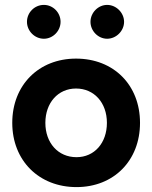

<svg xmlns="http://www.w3.org/2000/svg" viewBox="-20 -751 621 783"><path d="M292 12C444 12 551 -96 551 -250C551 -404 444 -512 290 -512C138 -512 30 -404 30 -250C30 -96 139 12 292 12ZM292 -110C217 -110 165 -168 165 -250C165 -332 217 -390 290 -390C364 -390 416 -332 416 -250C416 -168 365 -110 292 -110ZM417 -593C454 -593 486 -625 486 -662C486 -699 454 -731 417 -731C380 -731 349 -699 349 -662C349 -625 380 -593 417 -593ZM159 -593C196 -593 227 -625 227 -662C227 -700 196 -731 159 -731C121 -731 90 -700 90 -662C90 -625 121 -593 159 -593Z"/></svg>

Font: HB Figtree Prototype
Style: Bold
Weight: 700
Designer: Alfredo Marco Pradil
Foundry: Hanken Design Co.®
Version: Version 1.002;Glyphs 3.2 (3228)